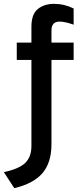

<svg xmlns="http://www.w3.org/2000/svg" viewBox="-37 -732 422 996"><path d="M37 244 -17 161Q62 144 94 113Q126 82 126 25V-421H50V-511H126V-593Q126 -658 159 -685Q192 -712 243 -712Q297 -712 345 -688V-604Q300 -620 272 -620Q230 -620 230 -574V-511H345V-421H230V16Q230 112 183 166.5Q136 221 37 244Z"/></svg>

Font: Overpass Light
Style: Bold
Weight: 600
Designer: Delve Withrington, Thomas Jockin
Foundry: Delve Fonts
Version: Version 3.000;DELV;Overpass